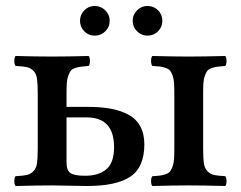

<svg xmlns="http://www.w3.org/2000/svg" viewBox="-20 -619 804 641"><path d="M269 -227.1H202.1V-77.1Q202.1 -50.3 215.1 -41.3Q228 -32.2 264.2 -32.2Q309.6 -32.2 335.2 -54Q360.8 -75.7 360.8 -127.9Q360.8 -227.1 269 -227.1ZM32.2 2Q27.8 -2.4 27.8 -14.4Q27.8 -26.4 32.2 -30.8Q58.1 -32.2 70.1 -34.9Q82 -37.6 91.6 -47.4Q101.1 -57.1 103.5 -74Q106 -90.8 106 -123V-307.1Q106 -339.4 103.5 -356.2Q101.1 -373 91.6 -382.6Q82 -392.1 70.1 -394.8Q58.1 -397.5 32.2 -398.9Q27.8 -403.3 27.8 -415.5Q27.8 -427.7 32.2 -432.1Q104.5 -430.2 153.8 -430.2Q201.7 -430.2 275.9 -432.1Q280.3 -427.7 280.3 -415.5Q280.3 -403.3 275.9 -398.9Q257.8 -397.5 248.8 -396.2Q239.7 -395 229.7 -391.4Q219.7 -387.7 215.8 -382.3Q211.9 -377 208 -366.5Q204.1 -356 203.1 -342Q202.1 -328.1 202.1 -306.2V-262.2H272.9Q314.9 -262.2 347.2 -256.6Q379.4 -251 406.2 -237.5Q433.1 -224.1 447.5 -198.7Q461.9 -173.3 461.9 -137.2Q461.9 -60.5 415.3 -29.3Q368.7 2 270 2Q252 2 212.2 1Q172.4 0 153.8 0Q106.4 0 32.2 2ZM658.2 -307.1V-123Q658.2 -90.8 660.6 -74Q663.1 -57.1 672.6 -47.4Q682.1 -37.6 694.1 -34.9Q706.1 -32.2 731.9 -30.8Q736.3 -26.4 736.3 -14.4Q736.3 -2.4 731.9 2Q659.7 0 609.9 0Q559.1 0 488.8 2Q484.4 -2.4 484.4 -14.4Q484.4 -26.4 488.8 -30.8Q505.9 -31.7 515.1 -33Q524.4 -34.2 534.2 -37.8Q543.9 -41.5 548.1 -47.1Q552.2 -52.7 556.2 -63.2Q560.1 -73.7 561 -87.6Q562 -101.6 562 -123V-307.1Q562 -328.6 561 -342.5Q560.1 -356.4 556.2 -366.9Q552.2 -377.4 548.1 -382.8Q543.9 -388.2 534.2 -391.8Q524.4 -395.5 515.1 -396.7Q505.9 -397.9 488.8 -398.9Q484.4 -403.3 484.4 -415.5Q484.4 -427.7 488.8 -432.1Q561 -430.2 609.9 -430.2Q657.7 -430.2 731.9 -432.1Q736.3 -427.7 736.3 -415.5Q736.3 -403.3 731.9 -398.9Q714.4 -397.5 705.1 -396.2Q695.8 -395 685.8 -391.4Q675.8 -387.7 671.9 -382.3Q668 -377 664.1 -366.7Q660.2 -356.4 659.2 -342.5Q658.2 -328.6 658.2 -307.1ZM247.1 -549.8Q247.1 -569.8 261.5 -584.5Q275.9 -599.1 295.9 -599.1Q316.9 -599.1 331.5 -584.5Q346.2 -569.8 346.2 -549.8Q346.2 -528.8 331.5 -514.4Q316.9 -500 295.9 -500Q275.9 -500 261.5 -514.4Q247.1 -528.8 247.1 -549.8ZM422.9 -549.8Q422.9 -569.8 437.5 -584.5Q452.1 -599.1 472.2 -599.1Q493.2 -599.1 507.6 -584.7Q522 -570.3 522 -549.8Q522 -528.8 507.6 -514.4Q493.2 -500 472.2 -500Q452.1 -500 437.5 -514.6Q422.9 -529.3 422.9 -549.8Z"/></svg>

Font: Common Serif Medium
Style: Regular
Weight: 500
Designer: Philipp H. Poll, Khaled Hosny
Foundry: Stefan Peev, Context Ltd.
Version: Version 1.026